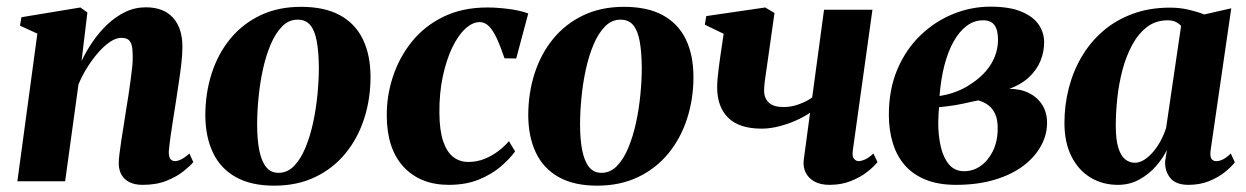

<svg xmlns="http://www.w3.org/2000/svg" viewBox="-20 -558 3836 591"><path d="M231 -370Q245 -400 265 -429.2Q285 -458.5 310.2 -482.5Q335.5 -506.5 365.2 -521Q395 -535.5 429 -535.5Q483.5 -535.5 512.5 -503.5Q541.5 -471.5 541.5 -414Q541.5 -391 538.2 -362.2Q535 -333.5 530.2 -303.2Q525.5 -273 521.5 -245Q517.5 -219.5 512.8 -190.2Q508 -161 504.5 -134.8Q501 -108.5 499.5 -91Q499.5 -73.5 505.2 -67.8Q511 -62 518 -62Q526.5 -62 537.5 -67.2Q548.5 -72.5 563 -85.5L575 -59Q565.5 -47.5 545 -31Q524.5 -14.5 493.2 -1.8Q462 11 419 11Q395.5 11 379 3Q362.5 -5 354 -20Q345.5 -35 345.5 -56Q345.5 -66.5 347.8 -84.8Q350 -103 353.5 -126.2Q357 -149.5 361 -173.5Q365 -197.5 368 -218.5Q372 -242 375.5 -265.5Q379 -289 382 -311.2Q385 -333.5 387 -352.5Q389 -371.5 388.5 -385.5Q388.5 -406 385.5 -418.2Q382.5 -430.5 374.8 -436Q367 -441.5 353.5 -441.5Q337 -441.5 318.5 -429Q300 -416.5 282 -395.8Q264 -375 248 -349.5Q232 -324 221.5 -298L180.5 0H33.5L95 -454.5L41.5 -479L46 -505L227.5 -535L249 -519.5Z M906.5 -537Q979 -537 1026.2 -511.2Q1073.5 -485.5 1097 -437Q1120.5 -388.5 1120.5 -320.5Q1120.5 -253.5 1101 -193Q1081.5 -132.5 1043.5 -86Q1005.5 -39.5 950.2 -13Q895 13.5 824 13.5Q753 13.5 706 -12.8Q659 -39 635.8 -87.5Q612.5 -136 612 -202Q612 -271 631.5 -331.8Q651 -392.5 689 -438.8Q727 -485 781.8 -511Q836.5 -537 906.5 -537ZM896 -497.5Q869 -497.5 848.5 -476.8Q828 -456 813.2 -421.2Q798.5 -386.5 789.2 -344Q780 -301.5 775.8 -257.5Q771.5 -213.5 771.5 -175Q771.5 -128 778.2 -94.8Q785 -61.5 799.2 -43.8Q813.5 -26 837.5 -26Q864.5 -26 885 -47Q905.5 -68 920 -103Q934.5 -138 943.8 -180.5Q953 -223 957.2 -267.2Q961.5 -311.5 961.5 -350Q961 -398.5 955 -431.2Q949 -464 935 -480.8Q921 -497.5 896 -497.5Z M1361.5 11Q1274 11 1222.5 -44.2Q1171 -99.5 1170.5 -201.5Q1170 -263 1189.5 -322.2Q1209 -381.5 1247.8 -429.8Q1286.5 -478 1345 -506.5Q1403.5 -535 1480.5 -535Q1509.5 -535 1545.2 -530.5Q1581 -526 1606 -516.5L1569 -378L1533 -378.5Q1520.5 -415.5 1509 -440.2Q1497.5 -465 1484.8 -477.5Q1472 -490 1456.5 -490Q1434.5 -490 1412.2 -469.5Q1390 -449 1372 -411.5Q1354 -374 1343 -322.8Q1332 -271.5 1332.5 -209.5Q1333 -156 1344.2 -123Q1355.5 -90 1375.2 -74.8Q1395 -59.5 1421.5 -59.5Q1448 -59.5 1471.5 -69Q1495 -78.5 1514.2 -93.2Q1533.5 -108 1546.5 -123.5L1565.5 -92Q1549.5 -69.5 1521.5 -45.5Q1493.5 -21.5 1453.8 -5.2Q1414 11 1361.5 11Z M1900.5 -537Q1973 -537 2020.2 -511.2Q2067.5 -485.5 2091 -437Q2114.5 -388.5 2114.5 -320.5Q2114.5 -253.5 2095 -193Q2075.5 -132.5 2037.5 -86Q1999.5 -39.5 1944.2 -13Q1889 13.5 1818 13.5Q1747 13.5 1700 -12.8Q1653 -39 1629.8 -87.5Q1606.5 -136 1606 -202Q1606 -271 1625.5 -331.8Q1645 -392.5 1683 -438.8Q1721 -485 1775.8 -511Q1830.5 -537 1900.5 -537ZM1890 -497.5Q1863 -497.5 1842.5 -476.8Q1822 -456 1807.2 -421.2Q1792.5 -386.5 1783.2 -344Q1774 -301.5 1769.8 -257.5Q1765.5 -213.5 1765.5 -175Q1765.5 -128 1772.2 -94.8Q1779 -61.5 1793.2 -43.8Q1807.5 -26 1831.5 -26Q1858.5 -26 1879 -47Q1899.5 -68 1914 -103Q1928.5 -138 1937.8 -180.5Q1947 -223 1951.2 -267.2Q1955.5 -311.5 1955.5 -350Q1955 -398.5 1949 -431.2Q1943 -464 1929 -480.8Q1915 -497.5 1890 -497.5Z M2364 -518 2335.5 -317.5Q2334.5 -313 2333.8 -305.5Q2333 -298 2332.5 -290.8Q2332 -283.5 2332 -277.5Q2332.5 -255 2347 -241.8Q2361.5 -228.5 2392 -228.5Q2416.5 -228.5 2440.5 -237.5Q2464.5 -246.5 2480 -258L2516.5 -528H2665.5L2605 -94.5Q2602.5 -76.5 2608.8 -69.2Q2615 -62 2623 -62Q2631 -62 2642.5 -67Q2654 -72 2668.5 -85.5L2681 -59Q2670 -45 2649.2 -28.8Q2628.5 -12.5 2599.2 -0.8Q2570 11 2533.5 11Q2505 11 2486.5 0.5Q2468 -10 2459.8 -27.2Q2451.5 -44.5 2454 -65.5L2473.5 -211Q2455.5 -198.5 2430.2 -187.2Q2405 -176 2377.5 -169Q2350 -162 2324.5 -162Q2255.5 -162 2221.5 -195.5Q2187.5 -229 2187.5 -289.5Q2187.5 -302.5 2189 -318.8Q2190.5 -335 2192.8 -352Q2195 -369 2197 -383L2207.5 -454L2149.5 -482L2154 -508.5L2335.5 -535Z M2922.5 11Q2868 11 2828.5 -5.2Q2789 -21.5 2764.2 -50.5Q2739.5 -79.5 2727.8 -119Q2716 -158.5 2716 -204.5Q2716 -282.5 2742 -344Q2768 -405.5 2812.8 -448.8Q2857.5 -492 2913.5 -514.8Q2969.5 -537.5 3028.5 -537.5Q3088 -537.5 3124.5 -522Q3161 -506.5 3177.5 -481.8Q3194 -457 3194 -428.5Q3194 -398 3182.5 -370.2Q3171 -342.5 3147.2 -320.2Q3123.5 -298 3087 -284.5Q3121.5 -284.5 3147.5 -271.5Q3173.5 -258.5 3188.2 -235Q3203 -211.5 3203 -179.5Q3203 -143 3184.2 -108.8Q3165.5 -74.5 3129.8 -47.5Q3094 -20.5 3041.8 -4.8Q2989.5 11 2922.5 11ZM2948 -31Q2975.5 -31 2998.5 -47.2Q3021.5 -63.5 3036 -92.5Q3050.5 -121.5 3051 -160Q3051.5 -188.5 3043.5 -206.5Q3035.5 -224.5 3021.8 -234.5Q3008 -244.5 2991 -249Q2980.5 -247 2968.5 -244.2Q2956.5 -241.5 2943.8 -238.8Q2931 -236 2918.5 -234Q2907 -232.5 2895 -230.8Q2883 -229 2870.5 -228Q2869.5 -217.5 2868.8 -204.5Q2868 -191.5 2868 -179Q2868 -140.5 2875.8 -106.8Q2883.5 -73 2901 -52Q2918.5 -31 2948 -31ZM2872 -262.5Q2892 -265.5 2910 -271.2Q2928 -277 2943 -284.5Q2958 -292 2968.5 -299.5Q2995.5 -317 3014 -338.2Q3032.5 -359.5 3042.2 -384.2Q3052 -409 3052 -435.5Q3052 -465.5 3041.2 -480.5Q3030.5 -495.5 3006 -495.5Q2978.5 -495.5 2955.8 -478.5Q2933 -461.5 2915.5 -430.5Q2898 -399.5 2887 -356.8Q2876 -314 2872 -262.5Z M3706.5 -96Q3704 -76.5 3709 -69.2Q3714 -62 3723.5 -62Q3733.5 -62 3744.2 -67.2Q3755 -72.5 3768.5 -85.5L3781 -58.5Q3770.5 -44.5 3750.2 -28.2Q3730 -12 3701.8 -0.5Q3673.5 11 3638 11Q3599.5 11 3582.2 -10.2Q3565 -31.5 3566.5 -62L3572 -96.5Q3560 -71.5 3538.5 -46.8Q3517 -22 3487.2 -5.5Q3457.5 11 3421 11Q3373.5 11 3336.2 -11.8Q3299 -34.5 3277.8 -77.2Q3256.5 -120 3256.5 -179.5Q3256.5 -235 3270 -287.2Q3283.5 -339.5 3310 -384.2Q3336.5 -429 3375.8 -462.8Q3415 -496.5 3466.8 -515.5Q3518.5 -534.5 3581.5 -534.5Q3611.5 -534.5 3638.5 -528.2Q3665.5 -522 3687 -513.5L3770 -532.5ZM3615.5 -478Q3610.5 -484.5 3600.2 -490Q3590 -495.5 3574.5 -495.5Q3537.5 -495.5 3510.8 -475Q3484 -454.5 3465.2 -420Q3446.5 -385.5 3435.2 -343Q3424 -300.5 3419.2 -255.8Q3414.5 -211 3414.5 -170.5Q3414.5 -128.5 3422.2 -103.5Q3430 -78.5 3443.2 -67.8Q3456.5 -57 3473 -57Q3487 -57 3501 -65.5Q3515 -74 3528 -88.8Q3541 -103.5 3551.8 -123Q3562.5 -142.5 3569.5 -164.5Z"/></svg>

Font: Merriweather 96pt ExtraBold
Style: Italic
Weight: 800
Italic angle: -7.8°
Version: Version 2.101